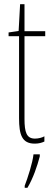

<svg xmlns="http://www.w3.org/2000/svg" viewBox="-20 -676 249 917"><path d="M147 -14C107 -14 97 -44 97 -108V-503H196V-527H97V-656H76L69 -528L21 -521V-503H71V-112C71 -32 85 10 146 10C165 10 179 6 192 0V-25C182 -19 164 -14 147 -14ZM170 71V61H140C136 101 112 175 98 211V221H111C138 176 158 117 170 71Z"/></svg>

Font: Noto Sans Myanmar UI ExtraCondensed Thin
Style: Regular
Weight: 100
Width: 2
Designer: Monotype Design Team
Foundry: Monotype Imaging Inc.
Version: Version 2.103